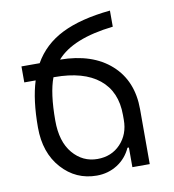

<svg xmlns="http://www.w3.org/2000/svg" viewBox="-82 -800 802 883"><g transform="rotate(-10 318.5 -358.5)"><path d="M154.8 -272Q154.8 -173.8 200.9 -119.4Q247.1 -64.9 315.9 -64.9Q381.8 -64.9 423.8 -109.4Q465.8 -153.8 465.8 -221.2V-244.1Q465.8 -353.5 393.6 -411.9Q321.3 -470.2 186 -470.2H181.2Q154.8 -400.9 154.8 -272ZM547.9 -255.9V0H466.8V-91.8H460Q438.5 -44.4 395.8 -17.3Q353 9.8 299.8 9.8Q202.1 9.8 136.5 -63.5Q70.8 -136.7 70.8 -254.9Q70.8 -383.8 98.1 -470.2H44.9V-544.9H129.9Q175.8 -626 263.4 -669.7Q351.1 -713.4 490.2 -727.1V-651.9Q299.3 -630.4 225.1 -544.9Q375.5 -543.5 461.7 -466.3Q547.9 -389.2 547.9 -255.9Z"/></g></svg>

Font: Telcell.Market
Style: Regular
Weight: 400
Designer: Rasmus Andersson, Sedrak Mkrtchyan
Version: Version 3.019;git-0a5106e0b